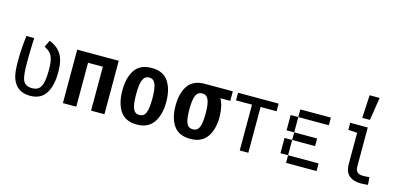

<svg xmlns="http://www.w3.org/2000/svg" viewBox="-63 -1097 3188 1518"><g transform="rotate(15 1531.0 -338.0)"><path d="M128.9 -229.5Q128.9 -148.4 139.6 -107.4Q153.3 -50.8 218.8 -50.8Q253.9 -50.8 273.4 -66.9Q293 -83 302.2 -120.6Q311.5 -158.2 311.5 -226.6Q311.5 -282.2 302.7 -313.5Q293.9 -344.7 277.8 -361.3Q261.7 -377.9 231.4 -393.6L257.8 -449.2Q322.3 -423.8 355 -373.5Q387.7 -323.2 387.7 -226.6Q387.7 -113.3 346.7 -50.8Q305.7 11.7 218.8 11.7Q108.4 11.7 72.3 -89.8Q56.6 -132.8 56.6 -227.5Q56.6 -331.1 70.3 -437.5H133.8Q128.9 -340.8 128.9 -229.5Z M716.8 0V-359.4H595.7V0H486.3V-437.5H826.2V0Z M914.1 -218.8Q914.1 -323.2 956.5 -386.7Q999 -450.2 1093.8 -450.2Q1188.5 -450.2 1231 -386.7Q1273.4 -323.2 1273.4 -218.8Q1273.4 -115.2 1229.5 -51.3Q1185.5 12.7 1093.8 12.7Q999 12.7 956.5 -50.8Q914.1 -114.3 914.1 -218.8ZM1160.2 -218.8Q1160.2 -301.8 1144.5 -336.9Q1128.9 -372.1 1093.8 -372.1Q1058.6 -372.1 1043 -336.9Q1027.3 -301.8 1027.3 -218.8Q1027.3 -133.8 1042.5 -99.6Q1057.6 -65.4 1093.8 -65.4Q1129.9 -65.4 1145 -99.6Q1160.2 -133.8 1160.2 -218.8Z M1759.8 -359.4H1678.7Q1710.9 -303.7 1710.9 -211.9Q1710.9 -111.3 1667 -49.3Q1623 12.7 1531.2 12.7Q1436.5 12.7 1394 -48.8Q1351.6 -110.4 1351.6 -211.9Q1351.6 -314.5 1394 -376Q1436.5 -437.5 1531.2 -437.5H1759.8ZM1597.7 -211.9Q1597.7 -292 1582 -325.7Q1566.4 -359.4 1531.2 -359.4Q1496.1 -359.4 1480.5 -325.7Q1464.8 -292 1464.8 -211.9Q1464.8 -130.9 1480 -98.1Q1495.1 -65.4 1531.2 -65.4Q1567.4 -65.4 1582.5 -98.1Q1597.7 -130.9 1597.7 -211.9Z M2003.9 -375V0H1933.6V-375H1802.7V-437.5H2134.8V-375Z M2312.5 -375V-437.5H2562.5V-375ZM2312.5 -375V-250H2250V-375ZM2312.5 -187.5V-250H2500V-187.5ZM2250 -187.5H2312.5V-62.5H2250ZM2312.5 0V-62.5H2562.5V0Z M2864.3 -116.2Q2864.3 -58.6 2925.8 -58.6Q2949.2 -58.6 2978.5 -61.5L2983.4 0Q2953.1 3.9 2922.9 3.9Q2864.3 3.9 2829.1 -25.4Q2793.9 -54.7 2793.9 -121.1V-375L2720.7 -379.9V-437.5H2864.3ZM2894.5 -687.5 2865.2 -500H2802.7L2812.5 -687.5Z"/></g></svg>

Font: Sudo
Style: Bold
Weight: 700
Monospace: yes
Designer: Jens Kutilek
Foundry: Jens Kutilek
Version: Version 0.040